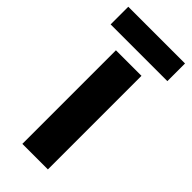

<svg xmlns="http://www.w3.org/2000/svg" viewBox="-243 -750 792 792"><g transform="rotate(45 152.5 -354.5)"><path d="M227 0H78V-546H227ZM318 -709V-606H-13V-709Z"/></g></svg>

Font: Noto Sans Balinese
Style: Bold
Weight: 700
Designer: Aditya Bayu, David Williams
Foundry: David Williams
Version: Version 2.005; ttfautohint (v1.8.4.7-5d5b)